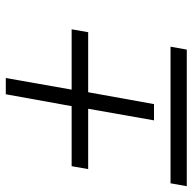

<svg xmlns="http://www.w3.org/2000/svg" viewBox="-28 -643 664 662"><g transform="rotate(-90 304.0 -312.0)"><path d="M220 -113H276L317 -340H524L534 -397H326L366 -624H310L269 -397H62L52 -340H260ZM-7 0H464L474 -56H3Z"/></g></svg>

Font: Archivo ExtraLight
Style: Italic
Weight: 200
Italic angle: -10°
Designer: Hector Gatti
Foundry: Omnibus-Type
Version: Version 2.001